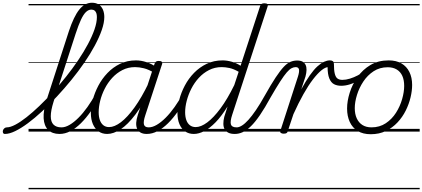

<svg xmlns="http://www.w3.org/2000/svg" viewBox="-208 -959 3078 1399"><path d="M-172 17Q-182 17 -185.5 9.5Q-189 2 -187 -7Q-185 -16 -177 -23.5Q-169 -31 -158 -31Q-133 -31 -96 -50.5Q-59 -70 -14.5 -105Q30 -140 78.5 -186.5Q127 -233 177 -287.5Q227 -342 274 -401Q321 -460 361.5 -520Q402 -580 432.5 -637Q463 -694 480.5 -744.5Q498 -795 498 -835Q498 -845 506 -851Q514 -857 525 -857Q536 -857 544 -851Q552 -845 552 -835Q552 -793 533.5 -740Q515 -687 482.5 -626.5Q450 -566 406.5 -502.5Q363 -439 312 -376.5Q261 -314 207 -256Q153 -198 99 -148Q45 -98 -5 -61Q-55 -24 -97.5 -3.5Q-140 17 -172 17ZM225 17Q173 17 143 -12.5Q113 -42 110 -97.5Q107 -153 131 -229L294 -732Q330 -840 370 -889.5Q410 -939 462 -939Q492 -939 512 -925.5Q532 -912 542 -888.5Q552 -865 552 -835Q552 -822 544 -816Q536 -810 525 -810Q514 -810 506 -816Q498 -822 498 -835Q498 -851 494 -863Q490 -875 481 -882Q472 -889 457 -889Q437 -889 418.5 -871.5Q400 -854 382 -815.5Q364 -777 343 -713L182 -217Q162 -153 162 -112Q162 -71 182 -51Q202 -31 239 -31Q250 -31 254.5 -23.5Q259 -16 257 -7Q255 2 246.5 9.5Q238 17 225 17ZM0 410H394V420H0ZM0 -20H394V0H0ZM0 -505H394V-500H0ZM0 -930H394V-920H0Z M226 17Q216 17 211 9.5Q206 2 207.5 -7Q209 -16 217.5 -23.5Q226 -31 241 -31Q268 -31 299.5 -49.5Q331 -68 364 -101Q397 -134 429 -179Q461 -224 490 -277Q495 -287 504 -286Q513 -285 519 -278.5Q525 -272 521 -262Q490 -200 454.5 -149Q419 -98 381.5 -61Q344 -24 305 -3.5Q266 17 226 17ZM394 410V420ZM394 -20V0ZM394 -505V-500ZM394 -930V-920Z M573 17Q537 17 510.5 -1.5Q484 -20 469 -54.5Q454 -89 454 -136Q454 -180 468 -232Q482 -284 508.5 -334.5Q535 -385 575 -427Q615 -469 667 -494Q719 -519 783 -519Q820 -519 859.5 -506Q899 -493 931 -470L918 -427Q875 -453 840.5 -461.5Q806 -470 776 -470Q726 -470 684 -448.5Q642 -427 609.5 -391.5Q577 -356 555 -312.5Q533 -269 522 -224.5Q511 -180 511 -141Q511 -109 519.5 -84.5Q528 -60 545 -46.5Q562 -33 587 -33Q626 -33 673 -68.5Q720 -104 772 -176Q824 -248 876 -356L892 -318Q835 -199 779 -125Q723 -51 671 -17Q619 17 573 17ZM861 17Q834 17 816.5 7Q799 -3 791 -21.5Q783 -40 784.5 -65Q786 -90 796 -121L918 -494Q922 -506 929 -510.5Q936 -515 949 -515Q966 -515 971.5 -508Q977 -501 972 -489L851 -120Q835 -72 841 -51.5Q847 -31 875 -31Q885 -31 889 -23.5Q893 -16 891.5 -7Q890 2 882.5 9.5Q875 17 861 17ZM394 410H1029V420H394ZM394 -20H1029V0H394ZM394 -505H1029V-500H394ZM394 -930H1029V-920H394Z M861 17Q851 17 846 9.5Q841 2 842.5 -7Q844 -16 852.5 -23.5Q861 -31 876 -31Q903 -31 934.5 -49.5Q966 -68 999 -101Q1032 -134 1064 -179Q1096 -224 1125 -277Q1130 -287 1139 -286Q1148 -285 1154 -278.5Q1160 -272 1156 -262Q1125 -200 1089.5 -149Q1054 -98 1016.5 -61Q979 -24 940 -3.5Q901 17 861 17ZM1029 410V420ZM1029 -20V0ZM1029 -505V-500ZM1029 -930V-920Z M1204 17Q1168 17 1141 -1.5Q1114 -20 1099.5 -54.5Q1085 -89 1085 -136Q1085 -181 1098.5 -233Q1112 -285 1139 -336Q1166 -387 1206 -428Q1246 -469 1298 -494Q1350 -519 1414 -519Q1446 -519 1481 -509Q1516 -499 1545 -480L1687 -914Q1691 -926 1698 -930.5Q1705 -935 1718 -935Q1736 -935 1741 -928Q1746 -921 1741 -909L1484 -123Q1468 -74 1474.5 -52.5Q1481 -31 1516 -31Q1524 -31 1528 -23.5Q1532 -16 1530.5 -7Q1529 2 1522 9.5Q1515 17 1502 17Q1474 17 1456 8Q1438 -1 1429 -17Q1420 -33 1419.5 -56Q1419 -79 1426 -107L1450 -183Q1406 -112 1363 -68Q1320 -24 1280 -3.5Q1240 17 1204 17ZM1218 -33Q1256 -33 1302 -67Q1348 -101 1398.5 -169Q1449 -237 1499 -339L1531 -436Q1494 -457 1464 -463.5Q1434 -470 1407 -470Q1357 -470 1315 -448.5Q1273 -427 1240.5 -391.5Q1208 -356 1186 -312.5Q1164 -269 1152.5 -224.5Q1141 -180 1141 -141Q1141 -109 1149.5 -84.5Q1158 -60 1175.5 -46.5Q1193 -33 1218 -33ZM1029 410H1670V420H1029ZM1029 -20H1670V0H1029ZM1029 -505H1670V-500H1029ZM1029 -930H1670V-920H1029Z M1503 17Q1492 17 1488 9.5Q1484 2 1486.5 -7Q1489 -16 1497 -23.5Q1505 -31 1517 -31Q1534 -31 1555.5 -44.5Q1577 -58 1602 -85.5Q1627 -113 1657 -157Q1687 -201 1721 -262Q1767 -344 1800.5 -394.5Q1834 -445 1859.5 -472Q1885 -499 1908.5 -508.5Q1932 -518 1957 -518Q1967 -518 1969.5 -510.5Q1972 -503 1969 -494Q1966 -485 1960 -477.5Q1954 -470 1947 -470Q1932 -470 1916.5 -462Q1901 -454 1881.5 -431.5Q1862 -409 1833.5 -365Q1805 -321 1764 -250Q1722 -173 1686.5 -121Q1651 -69 1620 -39Q1589 -9 1560.5 4Q1532 17 1503 17ZM1670 410H1770V420H1670ZM1670 -20H1770V0H1670ZM1670 -505H1770V-500H1670ZM1670 -930H1770V-920H1670Z M1859 15Q1847 15 1839 10Q1831 5 1835 -6L1963 -401Q1974 -436 1970.5 -453Q1967 -470 1946 -470Q1936 -470 1931.5 -477.5Q1927 -485 1929 -494Q1931 -503 1938 -510.5Q1945 -518 1957 -518Q1981 -518 1996 -510Q2011 -502 2018.5 -486.5Q2026 -471 2025.5 -449.5Q2025 -428 2018 -402L1987 -308Q2021 -370 2050 -411Q2079 -452 2105 -475.5Q2131 -499 2153.5 -509Q2176 -519 2195 -519Q2207 -519 2211.5 -511.5Q2216 -504 2214 -494Q2212 -484 2204.5 -477Q2197 -470 2184 -470Q2163 -470 2134.5 -447Q2106 -424 2072.5 -380.5Q2039 -337 2003 -273Q1967 -209 1930 -127L1889 -4Q1887 6 1880.5 10.5Q1874 15 1859 15ZM1770 410H2187V420H1770ZM1770 -20H2187V0H1770ZM1770 -505H2187V-500H1770ZM1770 -930H2187V-920H1770Z M2278 -334Q2248 -334 2226 -345.5Q2204 -357 2191.5 -387.5Q2179 -418 2179 -471L2196 -519Q2210 -519 2217.5 -513Q2225 -507 2225 -494Q2225 -447 2231.5 -421.5Q2238 -396 2251.5 -386.5Q2265 -377 2287 -377Q2312 -377 2341.5 -386Q2371 -395 2399.5 -410Q2428 -425 2450 -444Q2457 -449 2463 -445Q2469 -441 2470.5 -433Q2472 -425 2466 -419Q2438 -394 2406.5 -374.5Q2375 -355 2342 -344.5Q2309 -334 2278 -334ZM2187 410H2250V420H2187ZM2187 -20H2250V0H2187ZM2187 -505H2250V-500H2187ZM2187 -930H2250V-920H2187Z M2493 19Q2437 19 2398.5 -4.5Q2360 -28 2340.5 -70.5Q2321 -113 2321 -168Q2321 -222 2340 -283Q2359 -344 2397 -398Q2435 -452 2491.5 -485.5Q2548 -519 2624 -519Q2679 -519 2717 -497Q2755 -475 2775 -434.5Q2795 -394 2795 -340Q2795 -298 2783.5 -249.5Q2772 -201 2748.5 -153.5Q2725 -106 2688.5 -67Q2652 -28 2603.5 -4.5Q2555 19 2493 19ZM2499 -31Q2558 -31 2603 -61Q2648 -91 2677.5 -137.5Q2707 -184 2722 -236.5Q2737 -289 2737 -333Q2737 -376 2723.5 -406Q2710 -436 2683 -452.5Q2656 -469 2617 -469Q2559 -469 2514.5 -440Q2470 -411 2439.5 -365Q2409 -319 2393 -267Q2377 -215 2377 -171Q2377 -128 2391.5 -96.5Q2406 -65 2433 -48Q2460 -31 2499 -31ZM2249 410H2850V420H2249ZM2249 -20H2850V0H2249ZM2249 -505H2850V-500H2249ZM2249 -930H2850V-920H2249Z"/></svg>

Font: Playwrite DE LA Guides
Style: Regular
Weight: 400
Designer: Veronika Burian, José Scaglione
Foundry: TypeTogether
Version: Version 1.003